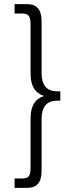

<svg xmlns="http://www.w3.org/2000/svg" viewBox="-20 -807 355 923"><path d="M50 51H87Q110 51 118.5 40Q127 29 127 1V-239Q127 -326 191 -345V-346Q127 -366 127 -452V-691Q127 -719 118.5 -730.5Q110 -742 87 -742H50V-787H111Q146 -787 163 -766.5Q180 -746 180 -704V-455Q180 -412 198.5 -390Q217 -368 256 -368H270V-323H256Q217 -323 198.5 -301Q180 -279 180 -236V14Q180 56 163 76Q146 96 111 96H50Z"/></svg>

Font: Prompt ExtraLight
Style: Regular
Weight: 275
Designer: Katatrad Team
Foundry: CadsonDemak
Version: Version 1.000